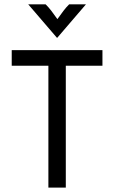

<svg xmlns="http://www.w3.org/2000/svg" viewBox="-20 -853 519 873"><path d="M200 0V-554.2H33.3V-625H445.8V-554.2H279.2V0ZM238.9 -681.2 108.3 -833.3H187.5Q202.1 -818.8 213.9 -803.1Q225.7 -787.5 241 -766Q256.2 -787.5 268.1 -803.1Q279.9 -818.8 294.4 -833.3H370.8L240.3 -681.2Z"/></svg>

Font: Afacad Flux
Style: Regular
Weight: 400
Designer: Kristian Moeller
Foundry: Dicotype
Version: Version 1.100